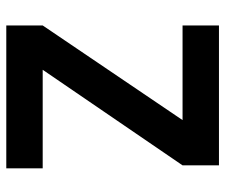

<svg xmlns="http://www.w3.org/2000/svg" viewBox="-74 -660 733 626"><g transform="rotate(90 293.0 -346.5)"><path d="M62.5 0H528.3V-118.7H207L518.6 -574.7V-693.4H62.5V-574.7H371.1L62.5 -118.7Z"/></g></svg>

Font: CaskaydiaCove Nerd Font
Style: Bold
Weight: 700
Designer: Aaron Bell
Foundry: Saja Typeworks
Version: Version 2111.1;Nerd Fonts 2.3.0